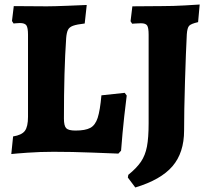

<svg xmlns="http://www.w3.org/2000/svg" viewBox="-20 -672 917 850"><path d="M38 -68Q76 -74 90 -92.5Q104 -111 104 -155V-518Q104 -549 97 -559.5Q90 -570 68 -570Q59 -570 51 -569Q43 -568 40 -568L33 -579L41 -645L187 -644Q216 -644 279.5 -646.5Q343 -649 364 -650L355 -568Q320 -564 303.5 -558Q287 -552 281 -540Q275 -528 273 -504Q263 -360 263 -147Q263 -115 273 -104.5Q283 -94 314 -94Q358 -94 380 -106Q402 -118 412.5 -150.5Q423 -183 429 -250L532 -261L541 -249Q538 -229 530 -156.5Q522 -84 516 -5L504 8Q477 7 387.5 3.5Q298 0 217 0Q158 0 102 4Q46 8 30 10ZM546 114 548 102Q585 72 604 44Q623 16 630.5 -23Q638 -62 638 -127V-518Q638 -549 631.5 -559Q625 -569 604 -569Q592 -569 580.5 -568Q569 -567 565 -567L558 -578L566 -644L697 -645Q747 -645 798 -648Q849 -651 864 -652L857 -574Q826 -567 817.5 -558Q809 -549 807 -520Q803 -445 799 -312Q795 -179 795 -94Q795 4 743.5 64Q692 124 579 158Z"/></svg>

Font: Alegreya ExtraBold
Style: Regular
Weight: 800
Designer: Juan Pablo del Peral
Foundry: Huerta Tipografica
Version: Version 2.007; ttfautohint (v1.6)